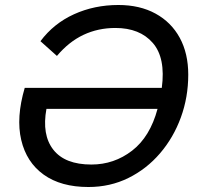

<svg xmlns="http://www.w3.org/2000/svg" viewBox="-20 -740 800 769"><path d="M454 -720Q540 -720 603 -685.5Q666 -651 700 -588.5Q734 -526 734 -441Q734 -351 704.5 -270Q675 -189 621 -126Q567 -63 494 -27Q421 9 334 9Q224 9 155 -40.5Q86 -90 65 -179.5Q44 -269 79 -388H628Q644 -508 592 -568Q540 -628 442 -628Q373 -628 314.5 -600.5Q256 -573 208 -516L142 -575Q195 -646 276.5 -683Q358 -720 454 -720ZM346 -81Q437 -81 509 -136.5Q581 -192 611 -304H166Q147 -200 193.5 -140.5Q240 -81 346 -81Z"/></svg>

Font: Livvic Medium
Style: Italic
Weight: 500
Italic angle: -10°
Designer: Jacques Le Bailly, Baron von Fonthausen
Version: Version 1.001; ttfautohint (v1.8.2)